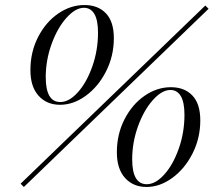

<svg xmlns="http://www.w3.org/2000/svg" viewBox="-20 -739 857 764"><path d="M797 -717 810 -704 75 5 62 -8ZM316 -719Q370 -719 401.5 -686Q433 -653 433 -587Q433 -516 402 -455Q371 -394 321.5 -358Q272 -322 219 -322Q166 -322 133.5 -358Q101 -394 101 -460Q101 -532 131.5 -591.5Q162 -651 211.5 -685Q261 -719 316 -719ZM220 -333Q255 -333 290 -372Q325 -411 347.5 -475Q370 -539 370 -609Q370 -659 355.5 -683.5Q341 -708 314 -708Q280 -708 244 -667.5Q208 -627 185 -563Q162 -499 162 -432Q162 -333 220 -333ZM660 -392Q714 -392 745.5 -359Q777 -326 777 -260Q777 -189 746 -128Q715 -67 665.5 -31Q616 5 563 5Q510 5 477.5 -31Q445 -67 445 -133Q445 -205 475.5 -264.5Q506 -324 555.5 -358Q605 -392 660 -392ZM564 -6Q599 -6 634 -45Q669 -84 691.5 -148Q714 -212 714 -282Q714 -332 699.5 -356.5Q685 -381 658 -381Q624 -381 588 -340.5Q552 -300 529 -236Q506 -172 506 -105Q506 -6 564 -6Z"/></svg>

Font: Nyght Serif Light Italic
Style: Regular
Weight: 300
Italic angle: -16°
Designer: Maksym Kobuzan
Version: Version 0.410